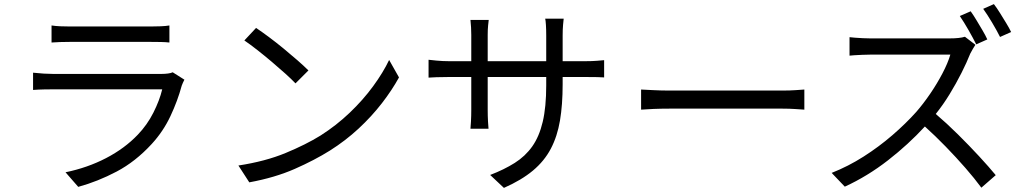

<svg xmlns="http://www.w3.org/2000/svg" viewBox="-20 -869 4990 935"><path d="M231 -745Q251 -742 274 -741Q297 -740 321 -740Q337 -740 376 -740Q415 -740 465.5 -740Q516 -740 566 -740Q616 -740 656 -740Q696 -740 714 -740Q738 -740 762.5 -741Q787 -742 805 -745V-662Q787 -664 763 -664.5Q739 -665 713 -665Q696 -665 656.5 -665Q617 -665 567 -665Q517 -665 466.5 -665Q416 -665 377 -665Q338 -665 321 -665Q272 -665 231 -662ZM878 -481Q874 -474 870.5 -465.5Q867 -457 865 -452Q845 -378 810 -303.5Q775 -229 719 -168Q640 -82 548 -33.5Q456 15 361 41L299 -30Q406 -52 496.5 -99Q587 -146 651 -213Q697 -261 727 -320.5Q757 -380 770 -434Q758 -434 718.5 -434Q679 -434 624 -434Q569 -434 508.5 -434Q448 -434 392 -434Q336 -434 295 -434Q254 -434 239 -434Q221 -434 194.5 -433.5Q168 -433 141 -431V-515Q197 -509 239 -509Q252 -509 291.5 -509Q331 -509 386.5 -509Q442 -509 502.5 -509Q563 -509 618.5 -509Q674 -509 713.5 -509Q753 -509 766 -509Q783 -509 798 -511Q813 -513 821 -517Z M1227 -733Q1254 -715 1289 -689Q1324 -663 1360.5 -633Q1397 -603 1429 -575Q1461 -547 1482 -526L1419 -463Q1400 -483 1369.5 -510.5Q1339 -538 1303.5 -568Q1268 -598 1233 -625.5Q1198 -653 1170 -672ZM1141 -63Q1272 -83 1371 -124Q1470 -165 1541 -209Q1618 -258 1683 -320Q1748 -382 1797 -449Q1846 -516 1875 -577L1923 -492Q1889 -430 1839.5 -366Q1790 -302 1726.5 -243Q1663 -184 1587 -136Q1512 -89 1415.5 -46.5Q1319 -4 1194 19Z M2067 -578Q2074 -577 2105 -574Q2136 -571 2167 -571H2275V-699Q2275 -715 2274 -735Q2273 -755 2271 -772H2360Q2359 -765 2357 -745Q2355 -725 2355 -699V-571H2640V-696Q2640 -725 2638.5 -748Q2637 -771 2635 -778H2725Q2724 -771 2722 -748Q2720 -725 2720 -696V-571H2830Q2863 -571 2887.5 -573Q2912 -575 2922 -576V-492Q2914 -493 2888.5 -493.5Q2863 -494 2830 -494H2720V-459Q2720 -359 2707 -282Q2694 -205 2662.5 -145Q2631 -85 2575.5 -38.5Q2520 8 2434 46L2367 -17Q2435 -43 2486.5 -75.5Q2538 -108 2572 -156Q2606 -204 2623 -276Q2640 -348 2640 -453V-494H2355V-333Q2355 -305 2356.5 -277.5Q2358 -250 2359 -242H2271Q2272 -250 2273.5 -277.5Q2275 -305 2275 -333V-494H2167Q2135 -494 2105.5 -493Q2076 -492 2067 -491Z M3102 -433Q3125 -432 3162 -430Q3199 -428 3241 -428Q3260 -428 3302 -428Q3344 -428 3399.5 -428Q3455 -428 3515 -428Q3575 -428 3630.5 -428Q3686 -428 3728.5 -428Q3771 -428 3789 -428Q3827 -428 3854 -430Q3881 -432 3897 -433V-335Q3882 -336 3853 -338Q3824 -340 3790 -340Q3771 -340 3729 -340Q3687 -340 3631.5 -340Q3576 -340 3515.5 -340Q3455 -340 3399.5 -340Q3344 -340 3302 -340Q3260 -340 3241 -340Q3200 -340 3162.5 -338.5Q3125 -337 3102 -335Z M4707 -814Q4720 -796 4735 -771Q4750 -746 4764.5 -721.5Q4779 -697 4788 -677L4734 -653Q4719 -683 4696.5 -722.5Q4674 -762 4654 -791ZM4820 -849Q4834 -831 4849.5 -806Q4865 -781 4880 -756.5Q4895 -732 4904 -713L4850 -689Q4834 -721 4811 -759.5Q4788 -798 4768 -826ZM4730 -651Q4726 -645 4718 -631.5Q4710 -618 4705 -608Q4688 -565 4662 -513.5Q4636 -462 4604.5 -410.5Q4573 -359 4537 -314Q4590 -269 4645 -214.5Q4700 -160 4748.5 -107.5Q4797 -55 4829 -16L4759 45Q4726 0 4681 -51.5Q4636 -103 4585.5 -155Q4535 -207 4484 -253Q4404 -166 4304.5 -88.5Q4205 -11 4094 40L4030 -27Q4111 -59 4185.5 -106.5Q4260 -154 4325.5 -210.5Q4391 -267 4442 -324Q4476 -363 4509.5 -412Q4543 -461 4569.5 -511.5Q4596 -562 4608 -603Q4599 -603 4569.5 -603Q4540 -603 4499 -603Q4458 -603 4413 -603Q4368 -603 4326.5 -603Q4285 -603 4256 -603Q4227 -603 4218 -603Q4200 -603 4179 -602Q4158 -601 4140.5 -600Q4123 -599 4117 -598V-688Q4124 -687 4142.5 -685.5Q4161 -684 4182 -683Q4203 -682 4218 -682Q4228 -682 4257.5 -682Q4287 -682 4327.5 -682Q4368 -682 4412 -682Q4456 -682 4496.5 -682Q4537 -682 4566 -682Q4595 -682 4604 -682Q4653 -682 4679 -690Z"/></svg>

Font: Go Noto Kurrent-Regular
Style: Regular
Weight: 400
Designer: Monotype Design Team
Foundry: Monotype Imaging Inc.
Version: Version 2.012; ttfautohint (v1.8.4.7-5d5b)